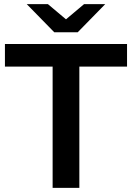

<svg xmlns="http://www.w3.org/2000/svg" viewBox="-20 -914 642 934"><path d="M236 -590H4V-700H598V-590H366V0H236ZM492 -894 358 -757H244L110 -894H213L301 -820L389 -894Z"/></svg>

Font: APTA Sans SemiBold
Style: Bold
Weight: 600
Version: Version 7.200